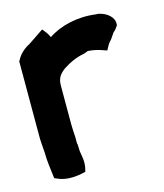

<svg xmlns="http://www.w3.org/2000/svg" viewBox="-80 -516 508 594"><g transform="rotate(-15 174.5 -218.5)"><path d="M14 -136C14 -127 14 -119 15 -109C15 -100 17 -88 17 -82C17 -50 22 -24 25 4L32 7C61 21 95 17 123 10L125 2C131 -21 125 -41 123 -56L122 -79L121 -81V-102C120 -116 119 -131 119 -144V-267C119 -293 130 -304 146 -316C166 -329 187 -339 213 -344H214L227 -349C244 -348 261 -344 274 -339L286 -335L292 -346C295 -352 300 -359 306 -365L319 -384C326 -389 331 -397 335 -403V-406C337 -428 315 -447 287 -452H281C223 -460 166 -446 128 -420C126 -424 122 -433 116 -440L108 -450L59 -417C41 -408 25 -394 16 -376L14 -373Z"/></g></svg>

Font: SolarCharger
Style: 950
Weight: 900
Designer: Mew Too
Foundry: Cannot Into Space Fonts/KineticPlasma Fonts
Version: Version 1.100